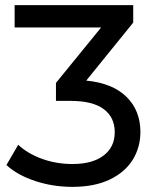

<svg xmlns="http://www.w3.org/2000/svg" viewBox="-20 -720 612 748"><path d="M527 -206Q527 -146 497 -97.5Q467 -49 407.5 -20.5Q348 8 262 8Q187 8 118 -14.5Q49 -37 5 -77L51 -156Q87 -122 143 -101.5Q199 -81 262 -81Q340 -81 383.5 -114Q427 -147 427 -205Q427 -263 384 -295Q341 -327 254 -327H198V-397L374 -613H37V-700H499V-632L316 -406Q419 -396 473 -342.5Q527 -289 527 -206Z"/></svg>

Font: Montserrat Alternates Medium
Style: Regular
Weight: 500
Designer: Julieta Ulanovsky
Foundry: Julieta Ulanovsky
Version: Version 7.200